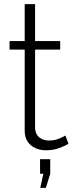

<svg xmlns="http://www.w3.org/2000/svg" viewBox="-20 -718 360 925"><path d="M310 -25Q305 -23 290 -15Q275 -7 252 -0.5Q229 6 201 6Q174 6 150.5 -4.5Q127 -15 113 -36Q99 -57 99 -87V-479H26V-520H99V-698H149V-520H270V-479H149V-99Q151 -70 170 -55.5Q189 -41 214 -41Q245 -41 268 -51.5Q291 -62 295 -65ZM174 187 189 119H173V49H222V119L201 187Z"/></svg>

Font: Raleway Thin Light
Style: Regular
Weight: 300
Version: Version 4.026